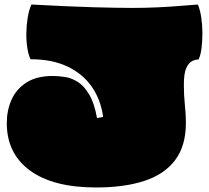

<svg xmlns="http://www.w3.org/2000/svg" viewBox="-20 -795 923 849"><path d="M405 34Q215 34 112.5 -41Q10 -116 10 -251Q10 -306 30.5 -353Q51 -400 96 -429.5Q141 -459 213 -459Q239 -459 268 -454.5Q297 -450 324.5 -432.5Q352 -415 374.5 -377Q397 -339 409 -273L436 -278Q426 -353 386.5 -410.5Q347 -468 279 -500.5Q211 -533 115 -533Q106 -551 101 -582Q96 -613 96.5 -648.5Q97 -684 102.5 -717.5Q108 -751 119 -775Q286 -766 391.5 -763Q497 -760 565 -760Q620 -760 675 -762.5Q730 -765 777.5 -769Q825 -773 855 -775Q865 -751 870 -717.5Q875 -684 875 -648Q875 -612 871 -581Q867 -550 858 -532Q843 -532 828 -524Q813 -516 803 -492.5Q793 -469 793 -420Q793 -373 797.5 -331Q802 -289 802 -252Q802 -150 754.5 -87Q707 -24 618 5Q529 34 405 34Z"/></svg>

Font: Oi
Style: Regular
Weight: 400
Designer: Kostas Bartsokas, Mohamad Dakak
Foundry: Foundry5
Version: Version 4.000